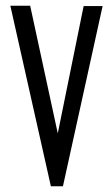

<svg xmlns="http://www.w3.org/2000/svg" viewBox="-20 -644 390 668"><path d="M157 4 16 -624H85L181 -180L271 -623H337L199 4Z"/></svg>

Font: Inconsolata ExtraCondensed Medium
Style: Regular
Weight: 500
Width: 2
Monospace: yes
Designer: Raph Levien, Cyreal, Brenton Simpson
Foundry: Raph Levien, Cyreal, Google
Version: Version 3.001; ttfautohint (v1.8.2.53-6de2)